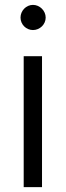

<svg xmlns="http://www.w3.org/2000/svg" viewBox="-20 -766 269 786"><path d="M77 0H152V-536H77ZM64 -694C64 -666 87 -643 115 -643C143 -643 167 -666 167 -694C167 -722 143 -746 115 -746C87 -746 64 -722 64 -694Z"/></svg>

Font: Mluvka
Style: Regular
Weight: 400
Designer: Modified by Jiří Krblich, Original typeface by Gumpita Rahayu
Foundry: Gumpita Rahayu & Jiří Krblich
Version: Version 2.000;Glyphs 3.1.1 (3134)